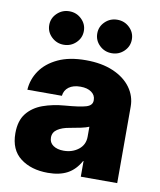

<svg xmlns="http://www.w3.org/2000/svg" viewBox="-83 -799 730 875"><g transform="rotate(10 281.5 -362.0)"><path d="M197.8 8.8Q120.1 8.8 70.6 -29.1Q21 -66.9 21 -143.6Q21 -201.7 48.1 -235.6Q75.2 -269.5 120.6 -285.9Q166 -302.2 220.7 -306.6Q290 -312 318.4 -320.6Q346.7 -329.1 346.7 -352.1V-354.5Q346.7 -376.5 327.9 -390.1Q309.1 -403.8 276.9 -403.8Q243.2 -403.8 223.1 -388.9Q203.1 -374 200.2 -348.1H40.5Q43.5 -396.5 71.3 -437Q99.1 -477.5 151.4 -502.2Q203.6 -526.9 280.3 -526.9Q354 -526.9 407.2 -503.9Q460.4 -481 489 -441.7Q517.6 -402.3 517.6 -354V0H349.1V-72.3H347.2Q323.7 -29.8 287.6 -10.5Q251.5 8.8 197.8 8.8ZM251 -103Q291 -103 319.6 -125.2Q348.1 -147.5 348.1 -185.1V-231Q334.5 -225.1 312 -220.2Q289.6 -215.3 258.8 -210Q226.1 -204.6 205.1 -190.7Q184.1 -176.8 184.1 -152.3Q184.1 -128.9 202.6 -116Q221.2 -103 251 -103ZM167.5 -578.6Q134.8 -578.6 111.1 -601.3Q87.4 -624 87.4 -656.2Q87.4 -688 111.1 -710.7Q134.8 -733.4 167.5 -733.4Q200.7 -733.4 224.1 -710.7Q247.6 -688 247.6 -656.2Q247.6 -624 224.1 -601.3Q200.7 -578.6 167.5 -578.6ZM389.6 -578.6Q356.4 -578.6 333 -601.3Q309.6 -624 309.6 -656.2Q309.6 -688 333 -710.7Q356.4 -733.4 389.6 -733.4Q422.9 -733.4 446.3 -710.7Q469.7 -688 469.7 -656.2Q469.7 -624 446.3 -601.3Q422.9 -578.6 389.6 -578.6Z"/></g></svg>

Font: Inter Display Extra Bold
Style: Regular
Weight: 800
Designer: Rasmus Andersson
Foundry: rsms
Version: Version 4.000;git-4fc901f